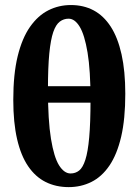

<svg xmlns="http://www.w3.org/2000/svg" viewBox="-20 -747 564 782"><path d="M259.8 15.1Q310 15.1 352.3 -6Q394.7 -27.1 425.6 -72.5Q456.6 -118 473.5 -190.2Q490.3 -262.4 490.3 -365Q490.3 -457.6 475 -525.9Q459.7 -594.3 430.9 -638.7Q402 -683.1 361.3 -704.8Q320.5 -726.5 268.6 -726.5Q219.5 -726.5 177.1 -705.1Q134.6 -683.7 102.3 -637.7Q70 -591.6 52 -518.2Q34.1 -444.7 34.1 -340.4Q34.1 -247.4 49.7 -180.1Q65.3 -112.8 94.8 -69.7Q124.3 -26.5 166 -5.7Q207.8 15.1 259.8 15.1ZM267.3 -40.5Q241.6 -40.5 220.7 -73.4Q199.9 -106.4 187.6 -181.6Q175.3 -256.8 175.3 -383.3Q175.3 -472.7 180.8 -529.3Q186.4 -585.9 197 -616.6Q207.7 -647.3 223.7 -659.1Q239.6 -670.9 259.4 -670.9Q284.6 -670.9 304.5 -638.3Q324.5 -605.6 336.6 -533.1Q348.7 -460.7 348.7 -340.8Q348.7 -246.5 343.3 -187.3Q338 -128.2 327.7 -96.4Q317.5 -64.5 302.5 -52.5Q287.5 -40.5 267.3 -40.5ZM88.7 -328.8H437.5V-395.8H88.7Z"/></svg>

Font: Source Serif 4 Variable
Style: Regular
Weight: 400
Designer: Frank Grießhammer
Foundry: Adobe
Version: Version 4.005;hotconv 1.1.0;makeotfexe 2.6.0